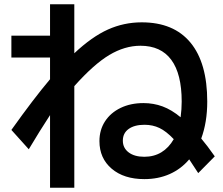

<svg xmlns="http://www.w3.org/2000/svg" viewBox="-20 -807 1040 894"><path d="M443 -150Q443 -202 469 -242Q495 -282 541.5 -304.5Q588 -327 648 -327Q695 -327 737 -311.5Q779 -296 821 -261Q826 -299 826 -334Q826 -463 777.5 -528.5Q729 -594 634 -594Q561 -594 489 -551Q417 -508 326 -406V67H213V-271Q164 -196 114 -112L33 -202Q137 -348 213 -438V-539H33V-641H213V-787H326V-559Q408 -636 482.5 -669.5Q557 -703 640 -703Q789 -703 867 -608.5Q945 -514 945 -334Q945 -238 917 -162Q945 -129 980 -79L903 -1L861 -65Q823 -20 770 3.5Q717 27 652 27Q557 27 500 -21.5Q443 -70 443 -150ZM652 -77Q697 -77 731.5 -98Q766 -119 789 -159Q754 -196 722.5 -211Q691 -226 653 -226Q606 -226 579 -206.5Q552 -187 552 -152Q552 -118 579 -97.5Q606 -77 652 -77Z"/></svg>

Font: Enso SemiBold
Style: Regular
Weight: 600
Designer: Coji Morishita
Foundry: UNDERFOREST DESIGN
Version: Version 1.000